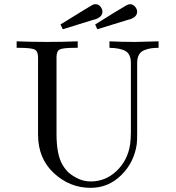

<svg xmlns="http://www.w3.org/2000/svg" viewBox="-20 -882 845 924"><path d="M60.1 -651.9V-683.1Q134.3 -680.2 207 -680.2Q279.8 -680.2 354 -683.1V-651.9H340.8Q283.7 -651.9 267.8 -644Q252 -636.2 252 -607.9V-237.8Q252 -137.7 280.8 -88.9Q289.6 -73.7 303.2 -58.3Q316.9 -43 348.4 -25.9Q379.9 -8.8 417 -8.8Q487.8 -8.8 541 -59.3Q594.2 -109.9 606 -186Q609.9 -212.9 609.9 -247.1V-579.1Q609.9 -621.1 584.5 -636Q559.1 -650.9 506.8 -651.9V-683.1Q567.9 -680.2 630.9 -680.2Q640.6 -680.2 743.2 -683.1V-651.9Q721.2 -651.9 706.1 -649.4Q690.9 -647 674.1 -640.4Q657.2 -633.8 648.7 -618.4Q640.1 -603 640.1 -579.1V-245.1Q640.1 -202.1 638.2 -189Q626 -101.1 564 -39.6Q502 22 416 22Q315.9 22 239.5 -48.6Q163.1 -119.1 163.1 -233.9V-606Q163.1 -635.7 146.5 -643.8Q129.9 -651.9 68.8 -651.9ZM271 -764.2Q422.9 -858.4 430.2 -860.8Q434.1 -861.8 439.9 -861.8Q454.1 -861.8 463.6 -849.9Q473.1 -837.9 473.1 -825.2Q473.1 -817.4 469 -810.3Q464.8 -803.2 459 -799.1Q453.1 -794.9 447.5 -792.5Q441.9 -790 436 -788.1L430.2 -787.1L282.2 -741.2ZM438 -764.2Q478 -789.1 528.8 -820.8Q577.6 -850.6 587.9 -856.2Q598.1 -861.8 606 -861.8Q620.1 -861.8 630.1 -849.9Q640.1 -837.9 640.1 -825.2Q640.1 -817.4 636 -810.3Q631.8 -803.2 626 -799.1Q620.1 -794.9 614.5 -792.5Q608.9 -790 603 -788.1L597.2 -787.1Q455.1 -743.2 448.2 -741.2Z"/></svg>

Font: CMU Serif Upright Italic
Style: UprightItalic
Weight: 500
Version: Version 0.7.0